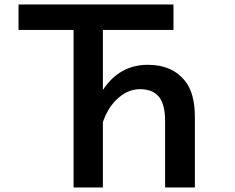

<svg xmlns="http://www.w3.org/2000/svg" viewBox="-20 -805 1040 850"><path d="M305.7 24.9V-672.4H62V-785.2H748V-672.4H435.5V-406.7Q508.8 -518.1 634.8 -518.1Q742.7 -518.1 799.8 -445.8Q842.8 -392.1 842.8 -285.2V24.9H710.9V-268.1Q710.9 -339.4 686.5 -372.6Q659.2 -410.2 599.6 -410.2Q540.5 -410.2 491.2 -359.4Q455.6 -322.8 435.5 -264.2V24.9Z"/></svg>

Font: BIZ UDGothic
Style: Bold
Weight: 700
Monospace: yes
Designer: TypeBank Co., Ltd.
Foundry: Morisawa Inc.
Version: Version 1.05